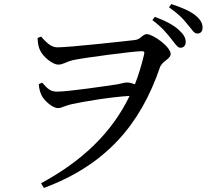

<svg xmlns="http://www.w3.org/2000/svg" viewBox="-20 -858 1040 945"><path d="M821 -669C842 -643 853 -623 868 -623C884 -623 894 -634 894 -652C894 -672 884 -689 861 -710C834 -735 794 -756 742 -775L730 -759C775 -726 801 -694 821 -669ZM903 -738C925 -714 933 -693 951 -693C967 -693 977 -703 977 -721C977 -743 968 -761 941 -783C916 -803 876 -821 823 -838L812 -822C860 -788 883 -764 903 -738ZM262 -625C229 -625 204 -654 182 -678L165 -671C166 -644 170 -625 177 -611C190 -581 237 -540 267 -540C290 -540 303 -553 339 -562C394 -574 638 -606 677 -606C688 -606 693 -604 689 -589C677 -538 662 -489 644 -443C631 -448 618 -452 605 -452C593 -452 579 -447 558 -443C510 -436 319 -407 261 -407C230 -407 214 -420 188 -451L171 -444C172 -423 177 -405 184 -390C195 -365 238 -326 265 -326C285 -326 297 -338 337 -346C386 -357 519 -380 618 -386C529 -202 382 -64 182 44L196 67C501 -46 671 -245 767 -526C778 -558 820 -567 820 -592C820 -628 733 -690 702 -690C682 -690 673 -664 644 -661C592 -655 322 -625 262 -625Z"/></svg>

Font: Noto Serif KR Medium
Style: Regular
Weight: 500
Designer: Ryoko NISHIZUKA 西塚涼子 (kana & ideographs); Frank Grießhammer (Latin, Greek & Cyrillic); Wenlong ZHANG 张文龙 (bopomofo); San
Foundry: Adobe
Version: Version 2.001;hotconv 1.1.0;makeotfexe 2.6.0